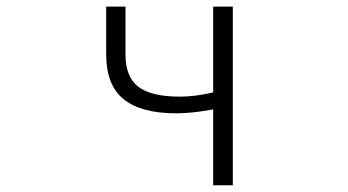

<svg xmlns="http://www.w3.org/2000/svg" viewBox="-20 -553 1040 573"><path d="M616.2 0V-226.6Q553.7 -214.8 505.9 -214.8Q401.4 -214.8 349.1 -256.8Q296.9 -298.8 296.9 -390.6V-533.2H354.5V-390.6Q354.5 -323.2 393.1 -293.9Q431.6 -264.6 516.6 -264.6Q562.5 -264.6 616.2 -277.3V-533.2H674.8V0Z"/></svg>

Font: Gen Shin Gothic Monospace Light
Style: Regular
Weight: 300
Designer: [Source Han Sans]
Ryoko NISHIZUKA  (kana & ideographs); Paul D. Hunt (Latin, Greek & Cyrillic); Wenlong ZHANG  (bopomofo
Version: Version 1.002.20150607